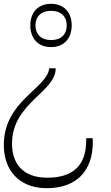

<svg xmlns="http://www.w3.org/2000/svg" viewBox="-159 -566 583 1007"><path d="M109 -546C38 -546 0 -498 0 -433C0 -367 38 -319 109 -319C179 -319 217 -367 217 -433C217 -498 179 -546 109 -546ZM109 -509C165 -509 191 -476 191 -433C191 -389 165 -356 109 -356C53 -356 27 -389 27 -433C27 -476 53 -509 109 -509ZM99 -208C89 -102 -139 -38 -139 195C-139 324 -61 421 86 421C240 421 328 333 328 177C328 171 328 165 326 159H293V171C293 309 216 366 89 366C-47 366 -96 283 -96 188C-96 -27 134 -82 133 -208Z"/></svg>

Font: Noto Serif Myanmar SemiCondensed ExtraLight
Style: Regular
Weight: 200
Width: 4
Designer: Ben Mitchell and the Monotype Design Team
Foundry: Monotype Imaging Inc.
Version: Version 2.106